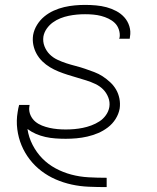

<svg xmlns="http://www.w3.org/2000/svg" viewBox="-20 -558 640 783"><path d="M414 205Q378 205 342 203.5Q306 202 272 194.5Q238 187 207 173.5Q176 160 149 139.5Q122 119 101.5 92.5Q81 66 68 35Q55 4 50.5 -31Q46 -66 52 -101Q53 -108 54.5 -115.5Q56 -123 58 -130H101Q100 -128 100 -127Q100 -126 100 -124Q100 -123 99.5 -122.5Q99 -122 99 -121H100Q100 -121 99.5 -120Q99 -119 99 -119Q98 -102 105 -87Q112 -72 124 -62Q136 -52 151 -46Q166 -40 182 -36.5Q198 -33 214.5 -31.5Q231 -30 248 -30Q266 -30 283 -31.5Q300 -33 317.5 -36.5Q335 -40 352.5 -46.5Q370 -53 385.5 -63Q401 -73 412 -88.5Q423 -104 426 -122Q429 -142 421.5 -161Q414 -180 400.5 -193.5Q387 -207 369 -215.5Q351 -224 332 -230Q313 -236 294 -241.5Q275 -247 256 -253Q237 -259 218.5 -266.5Q200 -274 183.5 -284Q167 -294 153 -307.5Q139 -321 129.5 -338Q120 -355 116 -374.5Q112 -394 115 -415Q119 -437 131 -456.5Q143 -476 160.5 -490.5Q178 -505 199 -514.5Q220 -524 241.5 -529Q263 -534 284.5 -536Q306 -538 327 -538Q349 -538 371.5 -536Q394 -534 414.5 -528.5Q435 -523 454 -513Q473 -503 487 -487.5Q501 -472 507.5 -451Q514 -430 510 -408Q510 -406 509.5 -404Q509 -402 509 -400H466Q467 -402 467 -403.5Q467 -405 468 -406Q470 -422 464.5 -438Q459 -454 448 -464.5Q437 -475 422.5 -482Q408 -489 392.5 -493Q377 -497 360.5 -498.5Q344 -500 327 -500Q310 -500 293.5 -498.5Q277 -497 260 -493.5Q243 -490 226.5 -483.5Q210 -477 195.5 -466.5Q181 -456 170.5 -441Q160 -426 157 -409Q154 -388 161.5 -369Q169 -350 182.5 -336.5Q196 -323 214 -314.5Q232 -306 250.5 -300Q269 -294 288.5 -289Q308 -284 327 -277.5Q346 -271 364.5 -264Q383 -257 399 -246.5Q415 -236 429.5 -222.5Q444 -209 453.5 -192.5Q463 -176 467 -156Q471 -136 468 -115Q464 -93 451.5 -73Q439 -53 420 -38.5Q401 -24 379.5 -15Q358 -6 336 -1Q314 4 292 6Q270 8 248 8Q227 8 206 6.5Q185 5 165 0.5Q145 -4 126.5 -12Q108 -20 92 -32Q97 2 113 33Q129 64 152.5 88Q176 112 206.5 128.5Q237 145 271 154Q305 163 341 165Q377 167 414 167H415V205Z"/></svg>

Font: Iosevka Curly XLtEx
Style: Italic
Weight: 200
Width: 7
Italic angle: -9°
Monospace: yes
Designer: Belleve Invis
Foundry: Belleve Invis
Version: Version 11.1.0; ttfautohint (v1.8.3)